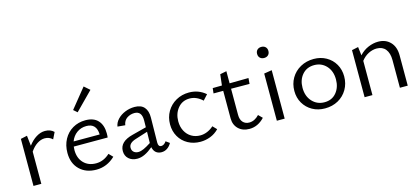

<svg xmlns="http://www.w3.org/2000/svg" viewBox="-58 -1149 3516 1608"><g transform="rotate(-15 1700.5 -344.5)"><path d="M366 -391 338 -334Q311 -361 271 -361Q238 -361 205 -339.5Q172 -318 146 -279V0H78V-408L134 -420L144 -331Q175 -373 213 -396.5Q251 -420 289 -420Q337 -420 366 -391Z M787 -63Q716 5 624 5Q534 5 479 -48.5Q424 -102 424 -193Q424 -259 452 -310.5Q480 -362 529 -390.5Q578 -419 639 -419Q711 -419 748 -378.5Q785 -338 785 -267Q785 -243 783 -231H489Q487 -211 487 -201Q487 -131 527.5 -89Q568 -47 635 -47Q700 -47 754 -97ZM499 -273H725Q722 -370 635 -370Q588 -370 552 -344Q516 -318 499 -273ZM563 -528 699 -696 747 -654 595 -500Z M1275 -52Q1261 -26 1238.5 -10.5Q1216 5 1188 5Q1159 5 1140 -11Q1121 -27 1115 -58Q1078 -27 1044.5 -11Q1011 5 978 5Q933 5 904.5 -20.5Q876 -46 876 -88Q876 -170 991 -199L1114 -231L1115 -289Q1116 -371 1052 -371Q1016 -371 987 -351.5Q958 -332 952 -292L886 -298Q891 -332 917.5 -360Q944 -388 983.5 -404Q1023 -420 1066 -420Q1122 -420 1149.5 -388Q1177 -356 1176 -298L1173 -82Q1173 -46 1199 -46Q1211 -46 1222.5 -53.5Q1234 -61 1243 -75ZM1001 -47Q1022 -47 1048.5 -59Q1075 -71 1112 -95L1114 -192L1007 -158Q946 -139 946 -98Q946 -74 961.5 -60.5Q977 -47 1001 -47Z M1316 -201Q1316 -263 1345 -312.5Q1374 -362 1424.5 -390.5Q1475 -419 1537 -419Q1620 -419 1681 -366L1640 -321Q1589 -369 1529 -369Q1466 -369 1427.5 -322.5Q1389 -276 1389 -208Q1389 -161 1408.5 -124Q1428 -87 1462 -67Q1496 -47 1538 -47Q1569 -47 1599 -59.5Q1629 -72 1654 -95L1687 -61Q1654 -27 1612 -11Q1570 5 1526 5Q1466 5 1418 -21.5Q1370 -48 1343 -95Q1316 -142 1316 -201Z M2081 -54Q2024 7 1950 7Q1891 7 1855 -28Q1819 -63 1819 -120V-358H1735L1740 -403L1820 -404L1831 -499L1887 -510V-405L2051 -407L2047 -357L1887 -358V-131Q1887 -90 1907.5 -67.5Q1928 -45 1962 -45Q2009 -45 2048 -87Z M2188 -409 2256 -420V0H2188ZM2173 -583Q2173 -605 2186.5 -618Q2200 -631 2222 -631Q2244 -631 2257.5 -618Q2271 -605 2271 -583Q2271 -561 2257.5 -548Q2244 -535 2222 -535Q2200 -535 2186.5 -548Q2173 -561 2173 -583Z M2394 -202Q2394 -264 2423 -313.5Q2452 -363 2503.5 -391.5Q2555 -420 2619 -420Q2679 -420 2727 -393Q2775 -366 2802 -319Q2829 -272 2829 -213Q2829 -151 2800 -101Q2771 -51 2720.5 -23Q2670 5 2606 5Q2545 5 2497 -22Q2449 -49 2421.5 -96Q2394 -143 2394 -202ZM2756 -206Q2756 -279 2714.5 -324Q2673 -369 2610 -369Q2545 -369 2506 -324Q2467 -279 2467 -210Q2467 -137 2509 -91.5Q2551 -46 2615 -46Q2680 -46 2718 -92Q2756 -138 2756 -206Z M3323 -263V0H3255V-240Q3255 -301 3228 -334.5Q3201 -368 3151 -368Q3115 -368 3079.5 -350Q3044 -332 3017 -297V0H2949V-408L3005 -420L3014 -346Q3048 -383 3091.5 -401.5Q3135 -420 3178 -420Q3243 -420 3283 -378Q3323 -336 3323 -263Z"/></g></svg>

Font: Ysabeau
Style: Regular
Weight: 400
Designer: Christian Thalmann (Catharsis Fonts)
Version: Version 0.003